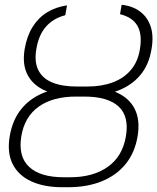

<svg xmlns="http://www.w3.org/2000/svg" viewBox="-20 -780 663 810"><path d="M309.1 -413.6H341.8Q419.9 -413.6 472.9 -389.6Q525.9 -365.7 548.8 -319.6Q571.8 -273.4 560.5 -205.1Q548.8 -135.3 509.5 -87.4Q470.2 -39.6 408.7 -14.9Q347.2 9.8 268.1 9.8H242.7Q165.5 9.8 111.6 -15.1Q57.6 -40 33.4 -87.9Q9.3 -135.7 21 -205.1Q32.7 -274.9 70.6 -321Q108.4 -367.2 168.9 -390.4Q229.5 -413.6 309.1 -413.6ZM335 -372.6H302.7Q203.6 -373 143.6 -330.3Q83.5 -287.6 69.8 -204.6Q56.2 -119.6 103 -75.9Q149.9 -32.2 249 -32.2H275.9Q373 -32.2 435.1 -76.4Q497.1 -120.6 511.2 -205.1Q525.4 -289.1 480.2 -330.8Q435.1 -372.6 335 -372.6ZM348.6 -415Q408.7 -415 455.6 -432.4Q502.4 -449.7 532.2 -484.9Q562 -520 570.3 -572.8Q580.6 -635.3 559.6 -671.4Q538.6 -707.5 486.3 -720.2L493.2 -759.8Q539.6 -754.9 571.3 -731Q603 -707 616 -667Q628.9 -627 619.1 -572.3Q608.4 -505.9 570.8 -461.9Q533.2 -418 474.6 -396.5Q416 -375 341.8 -374.5H296.9Q223.6 -375 171.9 -397.2Q120.1 -419.4 96.7 -463.4Q73.2 -507.3 84 -572.8Q93.3 -627.4 117.4 -666.3Q141.6 -705.1 178.5 -727.8Q215.3 -750.5 262.7 -757.3L255.4 -715.8Q205.6 -703.1 174.3 -668Q143.1 -632.8 133.3 -572.8Q124 -518.6 142.1 -483.4Q160.2 -448.2 201.4 -431.6Q242.7 -415 303.2 -415Z"/></svg>

Font: Inter ExtraLight
Style: Italic
Weight: 250
Italic angle: -9.3988°
Designer: Rasmus Andersson
Foundry: rsms
Version: Version 4.001;git-66647c0bb